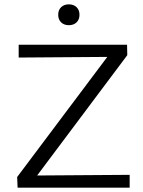

<svg xmlns="http://www.w3.org/2000/svg" viewBox="-20 -864 659 884"><path d="M332.5 -761Q319 -748 297 -748Q275 -748 261.5 -761Q248 -774 248 -796Q248 -818 261.5 -831Q275 -844 297 -844Q319 -844 332.5 -831Q346 -818 346 -796Q346 -774 332.5 -761ZM151 -56 577 -59V0H61L59 -49L474 -602L66 -599V-658H565L566 -610Z"/></svg>

Font: EauTestSC
Style: Regular
Weight: 400
Designer: Christian Thalmann (Catharsis Fonts)
Version: Version 0.001;PS 000.001;hotconv 1.0.88;makeotf.lib2.5.64775